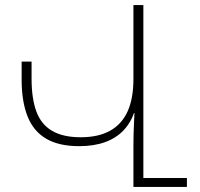

<svg xmlns="http://www.w3.org/2000/svg" viewBox="-20 -734 786 754"><path d="M543 0H504V-163Q504 -184 504.5 -204Q505 -224 506 -245.5Q507 -267 508 -290H504V-714H543ZM524 -505V-403Q524 -345 509.5 -299.5Q495 -254 466 -223Q437 -192 393 -176Q349 -160 291 -160Q211 -160 161 -189.5Q111 -219 88 -277.5Q65 -336 65 -421V-492H104V-425Q104 -348 122.5 -297Q141 -246 184 -220.5Q227 -195 297 -195Q367 -195 413 -221Q459 -247 481.5 -297.5Q504 -348 504 -424V-505ZM528 -35H714V0H528Z"/></svg>

Font: Noto Sans Armenian ExtraLight
Style: Regular
Weight: 250
Designer: Monotype Design Team
Foundry: Monotype Imaging Inc.
Version: Version 2.007